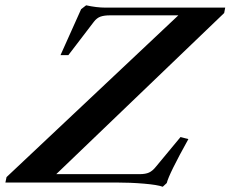

<svg xmlns="http://www.w3.org/2000/svg" viewBox="-81 -692 873 728"><path d="M536.1 16.1Q516.6 8.8 465.1 4.4Q413.6 0 357.9 0H-60.5L-56.2 -20.5L595.2 -633.8H335.4Q314 -633.8 300 -628.9Q286.1 -624 274.9 -609.4L178.2 -482.9H148.4L226.6 -657.2L245.6 -671.9Q285.2 -663.1 318.8 -663.1H772.9L769 -642.6L132.3 -31.7H448.7Q470.7 -31.7 484.1 -37.8Q497.6 -43.9 510.7 -60.5L603.5 -172.4L633.3 -164.6Q559.6 -32.2 551.3 2Z"/></svg>

Font: Elstob 14pt SemiBold
Style: Italic
Weight: 600
Italic angle: -20°
Designer: Peter S. Baker
Version: Version 1.015